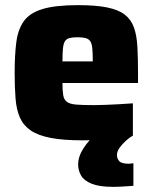

<svg xmlns="http://www.w3.org/2000/svg" viewBox="-20 -538 598 747"><path d="M301 8Q226 8 177 -1.5Q128 -11 99.5 -30.5Q71 -50 57.5 -80.5Q44 -111 40.5 -154.5Q37 -198 37 -254Q37 -324 43.5 -374Q50 -424 73 -456Q96 -488 146 -503Q196 -518 283 -518Q353 -518 397 -509Q441 -500 465.5 -481Q490 -462 501 -431.5Q512 -401 514.5 -356.5Q517 -312 517 -254V-215H223Q223 -185 226 -167.5Q229 -150 240.5 -141.5Q252 -133 277.5 -131Q303 -129 346 -129Q365 -129 389.5 -130Q414 -131 442.5 -132.5Q471 -134 497 -136V-11Q477 -5 444.5 -1Q412 3 375 5.5Q338 8 301 8ZM341 -283V-299Q341 -332 339 -351Q337 -370 330.5 -378.5Q324 -387 312.5 -390Q301 -393 282 -393Q262 -393 250.5 -390Q239 -387 233 -378Q227 -369 225 -350Q223 -331 223 -299H358ZM420 189Q367 189 337 177Q307 165 295.5 145Q284 125 284 102Q284 71 305 38.5Q326 6 359 -21L498 -11Q485 -4 470.5 9Q456 22 445.5 36.5Q435 51 435 65Q435 79 444 89Q453 99 482 99Q484 99 488 98.5Q492 98 499 97V185Q483 186 461 187.5Q439 189 420 189Z"/></svg>

Font: Saira Thin ExtraBold
Style: Regular
Weight: 800
Version: Version 1.101